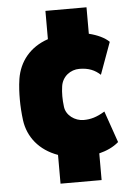

<svg xmlns="http://www.w3.org/2000/svg" viewBox="-54 -678 578 838"><g transform="rotate(-5 235.0 -258.5)"><path d="M177 -6V120H357V3C389 -5 419 -18 443 -39L395 -177C359 -155 332 -148 302 -148C264 -148 225 -175 221 -214C217 -245 217 -275 221 -302C227 -346 264 -372 302 -372C343 -372 370 -360 394 -338L445 -478C426 -497 394 -512 357 -521V-637H177V-513C97 -486 50 -426 38 -351C33 -318 32 -289 32 -261C32 -233 34 -201 38 -170C48 -96 96 -35 177 -6Z"/></g></svg>

Font: Finlandica Black
Style: Regular
Weight: 900
Designer: Niklas Ekholm, Juho Hiilivirta, Jaakko Suomalainen
Foundry: Helsinki Type Studio
Version: Version 2.000;Glyphs 3.2 (3202)